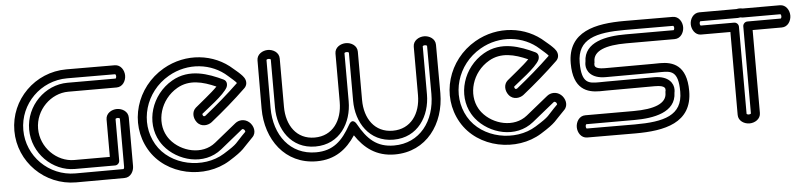

<svg xmlns="http://www.w3.org/2000/svg" viewBox="-41 -829 4483 1068"><g transform="rotate(-5 2200.0 -295.0)"><path d="M617.9 -605C617.8 -605 509.4 -605.8 347.8 -605.8C172.6 -605.8 30.2 -464.4 30.2 -290.3C30.2 -116.2 172.6 25.2 347.8 25.2C509.4 25.2 617.9 24.5 617.9 24.5C652.1 24.5 670.8 -8.5 670.8 -37.6L670.8 -308.6C670.8 -343 637.9 -361.6 608.7 -361.6C579.6 -361.6 546.7 -343 546.7 -308.6L546.7 -99.6C492.1 -99.6 411.4 -99.6 347.8 -99.6C250.6 -99.6 162.7 -185.1 162.7 -290.3C162.7 -395.5 250.6 -481 347.8 -481C459.3 -481 617.8 -481 617.8 -481C652.2 -481 670.8 -513.9 670.8 -543C670.8 -572.1 652.1 -605 617.9 -605ZM616.7 -555.1C618 -553.9 620.8 -549.7 620.8 -543C620.8 -536.1 617.7 -531.8 616.8 -530.9C602.6 -531 454 -531 347.8 -531C222 -531 112.7 -422.9 112.7 -290.3C112.7 -157.7 222 -49.6 347.8 -49.6C421.8 -49.6 516.4 -49.6 571.7 -49.6C585.9 -49.6 596.7 -62.1 596.7 -74.6L596.7 -307.6C597.8 -308.8 602 -311.6 608.7 -311.6C615.6 -311.6 619.9 -308.5 620.8 -307.6L620.8 -37.6C620.8 -30.7 617.7 -26.4 616.7 -25.5C605.3 -25.5 500.3 -24.8 347.8 -24.8C200 -24.8 80.2 -144.1 80.2 -290.3C80.2 -436.5 200 -555.8 347.8 -555.8C500.8 -555.8 606.3 -555.1 616.7 -555.1Z M1345.9 -139C1371.6 -164.2 1359.6 -204.5 1335.9 -224.2C1310.2 -245.6 1278.3 -241.5 1258.7 -225.6L1136.2 -126.5C1060.9 -65.6 944.1 -95.1 886.1 -167.2C880.8 -173.9 876 -180.8 871.9 -188C823.8 -271.2 856.8 -393.1 954.3 -449.3C1023.1 -489 1097.2 -470.5 1171.4 -437.7C1141.2 -405.7 1067.7 -348.8 1047.2 -330.7C1023.4 -309.5 1026.3 -274 1044.9 -250.2C1069.4 -218.9 1108.4 -227.6 1127.4 -242.4C1195.7 -297 1262.3 -354.4 1325 -414.8C1332.1 -421.2 1337.7 -431.6 1338.5 -442C1340.3 -466.1 1324.5 -481.8 1313.6 -492.8C1299.5 -507.3 1282.8 -520 1274.7 -527.3C1173.4 -619.9 1016.6 -638.2 888.1 -564C730.9 -473.3 672.3 -276.3 760.4 -123.6C849.1 30.1 1064.9 68.6 1206.4 -19.4C1295.9 -75 1286.6 -80.6 1345.9 -139ZM1309.6 -173.4C1243.9 -108.3 1267.2 -116.1 1180 -61.8C1061 12.1 876.5 -22.6 803.7 -148.6C730.3 -275.7 778.2 -442.9 913.1 -520.7C1023.1 -584.3 1156.2 -567.8 1241 -490.4C1255.9 -476.7 1279.8 -457.9 1286.8 -447.4C1225 -388.2 1162.3 -334.3 1096.4 -281.6C1091.7 -278 1085.6 -279.3 1084.3 -281C1078.9 -287.9 1080.4 -293.1 1080.6 -293.4C1103.8 -313.9 1206.9 -387.3 1227.5 -429.6C1230.8 -436.3 1237.3 -462.2 1214.5 -473C1133.9 -511.1 1029.4 -550.4 929.3 -492.6C810 -423.7 765.1 -272.9 828.6 -163C834.1 -153.5 840.3 -144.5 847.2 -135.9C918.4 -47.2 1065.1 -4.6 1167.6 -87.6L1290.2 -186.8C1293.9 -189.8 1297.4 -191.2 1303.9 -185.8C1307.9 -182.4 1309.8 -176.2 1309.6 -173.4Z M1411.7 -562.7C1411.7 -562.6 1411 -454.2 1411 -292.6C1411 -121.8 1514.4 25 1691.4 25C1794.8 25 1860.5 -26.8 1909.5 -100.9C1957.7 -28.1 2023.9 25 2127.6 25C2304.6 25 2409 -121.7 2409 -292.6C2409 -454.2 2408.3 -562.7 2408.3 -562.7C2408.3 -596.9 2375.4 -615.6 2346.3 -615.6C2317.2 -615.6 2284.2 -597 2284.2 -562.6C2284.2 -562.6 2284.2 -404.1 2284.2 -292.6C2284.2 -189.4 2228.8 -107.5 2127.6 -107.5C2026.5 -107.5 1971.9 -189.2 1971.9 -292.6C1971.9 -404.1 1971.9 -562.6 1971.9 -562.6C1971.9 -597 1939 -615.6 1909.9 -615.6C1879.5 -615.6 1847.1 -597 1847.1 -562.6C1847.1 -562.6 1847.1 -404.1 1847.1 -292.6C1847.1 -189.2 1792.5 -107.5 1691.4 -107.5C1590.3 -107.5 1535.8 -189.2 1535.8 -292.6C1535.8 -404.1 1535.8 -562.6 1535.8 -562.6C1535.8 -597 1502.9 -615.6 1473.7 -615.6C1444.6 -615.6 1411.7 -596.9 1411.7 -562.7ZM1461.7 -561.5C1462.8 -562.8 1467 -565.6 1473.7 -565.6C1480.6 -565.6 1484.9 -562.5 1485.8 -561.6C1485.8 -547.4 1485.8 -398.8 1485.8 -292.6C1485.8 -172.9 1554.7 -57.5 1691.4 -57.5C1828.1 -57.5 1897.1 -172.9 1897.1 -292.6C1897.1 -399.1 1897.1 -548.8 1897.1 -561.6C1898.3 -562.9 1901.7 -565.6 1909.9 -565.6C1916.8 -565.6 1921.1 -562.5 1921.9 -561.6C1921.9 -547.4 1921.9 -398.8 1921.9 -292.6C1921.9 -172.9 1990.9 -57.5 2127.6 -57.5C2264.2 -57.5 2334.2 -172.8 2334.2 -292.6C2334.2 -399.1 2334.2 -548.8 2334.2 -561.6C2335.3 -562.8 2339.6 -565.6 2346.3 -565.6C2353.2 -565.6 2357.5 -562.5 2358.3 -561.5C2358.4 -550.1 2359 -445.1 2359 -292.6C2359 -140.5 2270.9 -25 2127.6 -25C2030.9 -25 1979.5 -75.4 1931.3 -161.3C1931.3 -161.3 1910.8 -202.5 1887.7 -161.3C1839.5 -75.4 1788.1 -25 1691.4 -25C1548.2 -25 1461 -140.4 1461 -292.6C1461 -445.6 1461.6 -551.1 1461.7 -561.5Z M3086.9 -139C3112.6 -164.2 3100.6 -204.5 3076.9 -224.2C3051.2 -245.6 3019.3 -241.5 2999.7 -225.6L2877.2 -126.5C2801.9 -65.6 2685.1 -95.1 2627.1 -167.2C2621.8 -173.9 2617 -180.8 2612.9 -188C2564.8 -271.2 2597.8 -393.1 2695.3 -449.3C2764.1 -489 2838.2 -470.5 2912.4 -437.7C2882.2 -405.7 2808.7 -348.8 2788.2 -330.7C2764.4 -309.5 2767.3 -274 2785.9 -250.2C2810.4 -218.9 2849.4 -227.6 2868.4 -242.4C2936.7 -297 3003.3 -354.4 3066 -414.8C3073.1 -421.2 3078.7 -431.6 3079.5 -442C3081.3 -466.1 3065.5 -481.8 3054.6 -492.8C3040.5 -507.3 3023.8 -520 3015.7 -527.3C2914.4 -619.9 2757.6 -638.2 2629.1 -564C2471.9 -473.3 2413.3 -276.3 2501.4 -123.6C2590.1 30.1 2805.9 68.6 2947.4 -19.4C3036.9 -75 3027.6 -80.6 3086.9 -139ZM3050.6 -173.4C2984.9 -108.3 3008.2 -116.1 2921 -61.8C2802 12.1 2617.5 -22.6 2544.7 -148.6C2471.3 -275.7 2519.2 -442.9 2654.1 -520.7C2764.1 -584.3 2897.2 -567.8 2982 -490.4C2996.9 -476.7 3020.8 -457.9 3027.8 -447.4C2966 -388.2 2903.3 -334.3 2837.4 -281.6C2832.7 -278 2826.6 -279.3 2825.3 -281C2819.9 -287.9 2821.4 -293.1 2821.6 -293.4C2844.8 -313.9 2947.9 -387.3 2968.5 -429.6C2971.8 -436.3 2978.3 -462.2 2955.5 -473C2874.9 -511.1 2770.4 -550.4 2670.3 -492.6C2551 -423.7 2506.1 -272.9 2569.6 -163C2575.1 -153.5 2581.3 -144.5 2588.2 -135.9C2659.4 -47.2 2806.1 -4.6 2908.6 -87.6L3031.2 -186.8C3034.9 -189.8 3038.4 -191.2 3044.9 -185.8C3048.9 -182.4 3050.8 -176.2 3050.6 -173.4Z M3602.5 -301.9C3615.9 -301.9 3629 -302.4 3641.4 -302.4C3697.1 -302.5 3739.1 -302.3 3739.1 -184.5C3739.1 -51.8 3634.6 -25 3471.5 -25C3318.5 -25 3213 -25.6 3202.5 -25.7C3201.3 -26.8 3198.5 -31.1 3198.5 -37.8C3198.5 -44.7 3201.6 -49 3202.5 -49.8C3216.7 -49.8 3365.3 -49.8 3471.5 -49.8C3579.3 -49.8 3704.1 -71.7 3706.6 -181.7C3707.4 -185.5 3708.5 -191.4 3708.5 -199.1C3708.8 -232.6 3683.8 -276.6 3602.9 -277.2C3598.7 -277.3 3492.5 -276.4 3332.5 -276.4C3319.1 -276.4 3306 -275.9 3293.6 -275.9C3237.9 -275.9 3195.9 -276 3195.9 -393.9C3195.9 -526.6 3300.4 -553.4 3463.5 -553.4C3616.5 -553.4 3722 -552.7 3732.4 -552.7C3733.7 -551.5 3736.5 -547.3 3736.5 -540.6C3736.5 -533.7 3733.4 -529.4 3732.5 -528.5C3718.3 -528.5 3569.7 -528.6 3463.5 -528.6C3355.7 -528.6 3230.9 -506.7 3228.4 -396.6C3227.6 -392.7 3226.5 -386.5 3226.5 -378.5C3226.5 -345.3 3251.7 -301 3332.7 -301.2C3332.7 -301.2 3441 -301.9 3602.5 -301.9ZM3602.5 -351.9C3440.9 -351.9 3332.4 -351.2 3332.4 -351.2C3271.9 -351.1 3276.4 -371.9 3276.5 -378.8C3276.5 -386.9 3278.4 -380.4 3278.4 -393.9C3278.4 -452.8 3348.3 -478.6 3463.5 -478.6C3575 -478.6 3733.5 -478.5 3733.5 -478.5C3767.9 -478.5 3786.5 -511.5 3786.5 -540.6C3786.5 -569.7 3767.8 -602.6 3733.6 -602.6C3733.6 -602.6 3625.1 -603.4 3463.5 -603.4C3303.6 -603.4 3145.9 -573.4 3145.9 -393.9C3145.9 -248.5 3224.4 -225.9 3293.6 -225.9C3307.3 -225.9 3320.4 -226.4 3332.5 -226.4C3486.7 -226.4 3592.8 -227.2 3601.6 -227.2C3601.6 -227.2 3602.3 -227.1 3602.5 -227.1C3662.7 -227.2 3658.5 -206.7 3658.5 -199.8C3658.5 -191.6 3656.6 -198 3656.6 -184.5C3656.6 -125.5 3586.7 -99.8 3471.5 -99.8C3360 -99.8 3201.5 -99.8 3201.5 -99.8C3167.1 -99.8 3148.5 -66.9 3148.5 -37.8C3148.5 -8.7 3167.2 24.3 3201.4 24.3C3201.4 24.3 3309.9 25 3471.5 25C3631.4 25 3789.1 -4.9 3789.1 -184.5C3789.1 -329.9 3710.6 -352.5 3641.4 -352.4C3627.7 -352.4 3614.6 -351.9 3602.5 -351.9Z M3882.6 -615C3849.3 -614.1 3830 -582.7 3830 -553C3830 -524.3 3848.9 -492.2 3880.1 -491C3888.6 -490.8 3956.6 -490.8 4045.9 -490.9C4045.8 -342.2 4046 -28 4046 -28C4045.9 6.2 4078.7 25 4108 25C4137.1 25 4170.1 6.4 4170.1 -28V-490.9C4256.5 -490.9 4333 -491 4333 -491C4367.2 -490.9 4386 -523.7 4386 -553C4386 -582.1 4367.4 -615.1 4333 -615.1H4124.8C4121.1 -615.9 4113.6 -617 4108 -617C4102 -617 4097.9 -616.6 4091.1 -615.1ZM3884.3 -565.1H4094.4C4096.8 -565.1 4099.7 -565.5 4101.6 -566.1C4103.4 -566.6 4105.6 -567 4108 -567C4110.4 -567 4112.6 -566.7 4114.3 -566.1C4116.6 -565.4 4119.6 -565.1 4121.6 -565.1H4332C4333.2 -563.9 4336 -559.7 4336 -553C4336 -546.2 4332.9 -541.9 4331.9 -541C4320.4 -540.9 4237.2 -540.9 4145 -540.9C4130.8 -540.9 4120.1 -528.4 4120.1 -515.9V-29C4119 -27.8 4114.7 -25 4108 -25C4101.2 -25 4096.9 -28.1 4096 -29.1C4095.9 -52.5 4095.8 -384.4 4095.9 -515.9C4095.9 -529.5 4084.5 -540.9 4070.9 -540.9C3977.5 -540.9 3892.3 -540.9 3884.1 -540.9C3882.8 -542.1 3880 -546.3 3880 -553C3880 -560.5 3883.5 -564.5 3884.3 -565.1Z"/></g></svg>

Font: Hi.
Style: Regular
Weight: 400
Designer: Mew Too, Robert Jablonski
Foundry: Cannot Into Space Fonts
Version: Version 1.996